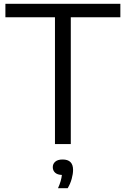

<svg xmlns="http://www.w3.org/2000/svg" viewBox="-20 -760 664 1013"><path d="M270 0V-669H8.5V-740H615V-669H353.5V0ZM286 233Q295.5 212 300.2 195Q305 178 306.5 163Q282.5 162 270.5 150.8Q258.5 139.5 258.5 122Q258.5 104 271.8 92.8Q285 81.5 310.5 81.5Q365.5 81.5 365.5 136.5Q365.5 157.5 358.2 183.8Q351 210 337 233Z"/></svg>

Font: Encode Sans SmExp
Style: Regular
Weight: 400
Width: 6
Designer: Multiple Designers
Foundry: Impallari Type
Version: Version 3.002; ttfautohint (v1.8.3) -l 8 -r 50 -G 200 -x 14 